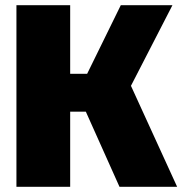

<svg xmlns="http://www.w3.org/2000/svg" viewBox="-20 -716 699 736"><path d="M482 -387 659 0H438L309 -288H249V0H43V-696H249V-433H314L443 -696H641Z"/></svg>

Font: FiraGO Heavy
Style: Regular
Weight: 900
Designer: bBox Type
Foundry: bBox Type GmbH
Version: Version 1.001